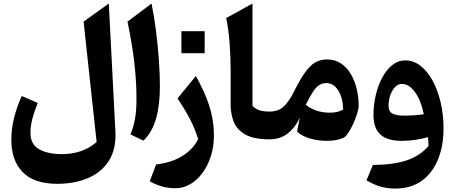

<svg xmlns="http://www.w3.org/2000/svg" viewBox="-20 -804 2624 1108"><path d="M607.9 -783.7 646 -43.5Q650.9 58.1 607.7 124.8Q564.5 191.4 487.1 224.1Q409.7 256.8 311 256.8Q175.8 256.8 110.6 189Q45.4 121.1 45.4 4.9Q45.4 -62 61.8 -126.2Q78.1 -190.4 105.5 -250L197.8 -210Q178.2 -161.6 167 -119.6Q155.8 -77.6 155.8 -37.1Q155.8 29.3 206.1 57.4Q256.3 85.4 337.4 85.4Q457.5 85.4 537.6 15.6L462.4 -679.2Z M854.5 -783.7Q870.1 -707 880.9 -620.8Q891.6 -534.7 897.2 -452.6Q902.8 -370.6 902.8 -306.2Q902.8 -198.2 880.6 -119.9Q858.4 -41.5 807.6 7.8L732.9 -28.3Q750.5 -70.3 759 -117.4Q767.6 -164.6 767.6 -235.4Q767.6 -327.6 756.1 -433.8Q744.6 -540 715.8 -679.2Z M1214.4 -20Q1214.4 42 1197 96.7Q1179.7 151.4 1149.2 193.1Q1118.7 234.9 1078.4 258.5Q1038.1 282.2 992.2 282.2Q953.6 282.2 919.2 273.2Q884.8 264.2 844.2 242.7L880.9 145Q967.8 135.3 1030.3 97.4Q1092.8 59.6 1123.5 -1Q1105.5 -59.6 1076.9 -115.5Q1048.3 -171.4 1004.4 -235.8L1110.4 -365.7Q1147.9 -296.9 1170.9 -239.5Q1193.8 -182.1 1204.1 -129.2Q1214.4 -76.2 1214.4 -20ZM1026.9 -624H1161.1V-497.1H1026.9Z M1437 -783.7V-193.4Q1451.2 -177.7 1473.6 -168.9Q1496.1 -160.2 1534.7 -160.2H1535.2V0H1534.7Q1444.8 0 1396.2 -27.3Q1347.7 -54.7 1329.3 -100.1Q1311 -145.5 1311 -199.7V-393.1Q1311 -479 1304.9 -557.4Q1298.8 -635.7 1285.2 -699.7Z M1867.2 -460.9Q1913.1 -460.9 1947.3 -438.2Q1981.4 -415.5 2004.2 -377.2Q2026.9 -338.9 2038.3 -291.3Q2049.8 -243.7 2049.8 -193.8Q2049.8 -176.8 2041 -148.4Q2032.2 -120.1 2018.6 -90.1Q2004.9 -60.1 1990 -37.6Q1975.1 -15.1 1963.4 -9.3Q1924.8 8.8 1865.2 8.8Q1816.4 8.8 1770.5 -4.4Q1724.6 -17.6 1694.3 -43.5L1710 -125.5Q1685.1 -69.3 1641.4 -34.7Q1597.7 0 1535.2 0Q1525.4 0 1520.5 -7.8Q1515.6 -15.6 1515.6 -36.6V-123.5Q1515.6 -144 1520.5 -152.1Q1525.4 -160.2 1535.2 -160.2Q1585 -160.2 1615.5 -187.7Q1646 -215.3 1673.8 -270Q1710.9 -344.7 1740.7 -386.2Q1770.5 -427.7 1800.3 -444.3Q1830.1 -460.9 1867.2 -460.9ZM1863.3 -324.7Q1841.3 -324.7 1823.2 -313.7Q1805.2 -302.7 1786.9 -275.4Q1768.6 -248 1744.6 -199.7Q1766.1 -180.2 1802.7 -167Q1839.4 -153.8 1882.3 -153.8Q1932.1 -153.8 1960.4 -172.4Q1958.5 -240.2 1931.6 -282.5Q1904.8 -324.7 1863.3 -324.7Z M2259.8 284.2Q2218.3 284.2 2180.4 274.2Q2142.6 264.2 2094.7 236.8L2131.8 147.9Q2252.9 147 2329.3 120.6Q2405.8 94.2 2453.1 38.1Q2452.6 13.2 2449.7 -12.7Q2417 -2.9 2378.2 2.9Q2339.4 8.8 2296.4 8.8Q2216.8 8.8 2176 -27.1Q2135.3 -63 2135.3 -140.6Q2135.3 -197.8 2148.2 -253.7Q2161.1 -309.6 2185.3 -355.2Q2209.5 -400.9 2243.4 -428.2Q2277.3 -455.6 2319.3 -455.6Q2366.2 -455.6 2406.2 -424.6Q2446.3 -393.6 2476.3 -338.9Q2506.3 -284.2 2522.9 -212.9Q2539.6 -141.6 2539.6 -61Q2539.6 36.6 2508.1 115Q2476.6 193.4 2414.6 238.8Q2352.5 284.2 2259.8 284.2ZM2425.8 -145Q2409.2 -225.1 2374.8 -272.5Q2340.3 -319.8 2298.3 -319.8Q2276.9 -319.8 2259.5 -301.3Q2242.2 -282.7 2232.2 -254.2Q2222.2 -225.6 2222.2 -195.3Q2222.2 -160.2 2244.9 -148.4Q2267.6 -136.7 2313.5 -136.7Q2340.3 -136.7 2370.1 -138.7Q2399.9 -140.6 2425.8 -145Z"/></svg>

Font: Pinar-DS3-FD Bold
Style: Regular
Weight: 700
Designer: Amin Abedi
Version: Version 3.000